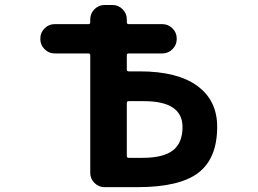

<svg xmlns="http://www.w3.org/2000/svg" viewBox="-20 -775 1040 774"><path d="M499 -367.2Q491.2 -367.2 491.2 -359.4V-146.5Q491.2 -138.7 499 -138.7H553.7Q638.7 -138.7 677.2 -168.9Q715.8 -199.2 715.8 -262.7Q715.8 -367.2 560.5 -367.2Q558.6 -367.2 557.6 -367.2ZM401.4 -20.5Q377.9 -20.5 360.8 -37.6Q343.8 -54.7 343.8 -78.1V-552.7Q343.8 -559.6 336.9 -559.6H200.2Q176.8 -559.6 159.7 -576.7Q142.6 -593.8 142.6 -617.2V-620.1Q142.6 -643.6 159.7 -660.6Q176.8 -677.7 200.2 -677.7H336.9Q343.8 -677.7 343.8 -685.5V-697.3Q343.8 -720.7 360.8 -737.8Q377.9 -754.9 401.4 -754.9H433.6Q457 -754.9 474.1 -737.8Q491.2 -720.7 491.2 -697.3V-685.5Q491.2 -677.7 499 -677.7H634.8Q658.2 -677.7 675.3 -660.6Q692.4 -643.6 692.4 -620.1V-617.2Q692.4 -593.8 675.3 -576.7Q658.2 -559.6 634.8 -559.6H499Q491.2 -559.6 491.2 -552.7V-494.1Q491.2 -487.3 499 -487.3H543Q695.3 -487.3 775.4 -428.7Q855.5 -370.1 855.5 -263.7Q855.5 -136.7 779.8 -78.6Q704.1 -20.5 533.2 -20.5Z"/></svg>

Font: Gen Jyuu Gothic Monospace Bold
Style: Bold
Weight: 700
Designer: [Source Han Sans]
Ryoko NISHIZUKA  (kana & ideographs); Paul D. Hunt (Latin, Greek & Cyrillic); Wenlong ZHANG  (bopomofo
Version: Version 1.002.20150607